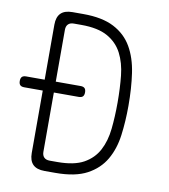

<svg xmlns="http://www.w3.org/2000/svg" viewBox="-82 -800 764 869"><g transform="rotate(10 300.0 -365.0)"><path d="M181 0Q145 0 127.5 -17.5Q110 -35 110 -70V-357H25Q12 -357 6 -363Q0 -369 0 -382Q0 -395 6 -401Q12 -407 25 -407H110V-660Q110 -695 127.5 -712.5Q145 -730 181 -730H231Q318 -730 372 -702Q426 -674 455 -624Q484 -574 494 -505.5Q504 -437 504 -356Q504 -285 495.5 -220.5Q487 -156 458.5 -107Q430 -58 376 -29Q322 0 231 0ZM161 -85Q161 -68 170 -59Q179 -50 196 -50H231Q308 -50 352 -74.5Q396 -99 418.5 -141.5Q441 -184 447 -241Q453 -298 453 -362Q453 -428 447 -485.5Q441 -543 418.5 -586.5Q396 -630 351.5 -655Q307 -680 231 -680H196Q179 -680 170 -671Q161 -662 161 -645V-407H275Q288 -407 294 -401Q300 -395 300 -382Q300 -369 294 -363Q288 -357 275 -357H161Z"/></g></svg>

Font: Maple Mono Thin
Style: Regular
Weight: 250
Monospace: yes
Designer: subframe7536
Version: Version 7.000